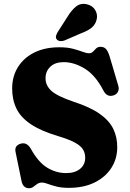

<svg xmlns="http://www.w3.org/2000/svg" viewBox="-20 -958 673 995"><path d="M336 15.5Q298.5 15.5 271.8 8.5Q245 1.5 227 -5.2Q209 -12 198.5 -12Q183.5 -12 173 -4.8Q162.5 2.5 153 10Q143.5 17.5 130.5 17.5Q98.5 17.5 91 -22.5L60.5 -171Q54 -203 86 -213Q118.5 -223.5 139.5 -187.5Q178.5 -117 224.8 -89Q271 -61 322.5 -61Q368.5 -61 395 -82.8Q421.5 -104.5 421.5 -140.5Q421.5 -164.5 410.2 -183.2Q399 -202 368.5 -218.8Q338 -235.5 280 -253Q191 -279.5 139 -314.8Q87 -350 65 -395.8Q43 -441.5 43 -499.5Q43 -562 73 -610.2Q103 -658.5 157.8 -685.8Q212.5 -713 287 -713Q329.5 -713 358.5 -705.2Q387.5 -697.5 407.5 -689.8Q427.5 -682 442 -682Q454 -682 461.8 -690.2Q469.5 -698.5 478.2 -707Q487 -715.5 502 -715.5Q518 -715.5 528.8 -704.5Q539.5 -693.5 548.5 -664.5L592.5 -515.5Q598.5 -496.5 591 -482Q583.5 -467.5 566 -463Q534 -454 516 -488.5Q475 -568 419.8 -602Q364.5 -636 310 -636Q266 -636 241 -612.5Q216 -589 216 -552.5Q216 -515 246 -487.5Q276 -460 359.5 -431.5Q446 -403.5 496 -368.5Q546 -333.5 567 -290.2Q588 -247 587.5 -194.5Q587.5 -136 557.5 -88.5Q527.5 -41 471.2 -12.8Q415 15.5 336 15.5ZM330 -871.5Q351 -906 374.8 -924.8Q398.5 -943.5 431.5 -935.5Q460.5 -928.5 473.8 -905.2Q487 -882 481 -857.5Q475 -831.5 455.8 -815.2Q436.5 -799 401.5 -786L313.5 -748Q303 -744 291.8 -745.2Q280.5 -746.5 274.5 -753.5Q268 -762 270.2 -771.2Q272.5 -780.5 278.5 -791Z"/></svg>

Font: Fraunces 9pt Soft
Style: Bold
Weight: 700
Version: Version 1.000;[b76b70a41]